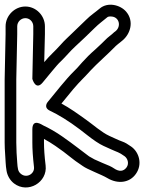

<svg xmlns="http://www.w3.org/2000/svg" viewBox="-21 -719 619 825"><path d="M88 -691C42 -691 3 -652 3 -606V-572L-1 -378V-106C-1 -89 0 -73 1 -58C3 -32 3 -8 7 14C10 34 21 55 39 69C99 115 184 64 175 -8C170 -49 168 -82 168 -106V-122C184 -113 200 -104 217 -92L252 -67C270 -54 300 -28 321 -15L334 -6C354 9 415 31 440 46C485 73 536 67 563 28C592 -13 577 -65 543 -89C529 -99 516 -107 504 -111C489 -116 463 -129 449 -135C416 -150 378 -184 351 -203C312 -231 277 -256 243 -274C259 -293 272 -310 293 -335C329 -377 335 -379 370 -418C392 -442 447 -491 467 -512C481 -527 490 -532 504 -544C540 -573 556 -628 521 -669C496 -698 442 -712 407 -682C387 -665 369 -654 350 -635C332 -617 312 -599 294 -581C275 -562 257 -547 238 -525C215 -499 194 -482 169 -452C170 -485 172 -562 172 -572V-606C172 -652 134 -691 88 -691ZM88 -641C107 -641 122 -625 122 -606V-572C122 -543 118 -411 118 -380C118 -380 132 -328 162 -364C177 -381 222 -439 240 -455C262 -476 281 -500 302 -519C330 -545 359 -572 386 -599C404 -617 420 -628 439 -644C442 -647 447 -649 459 -648C493 -645 501 -603 473 -583C472 -582 471 -582 470 -581C457 -568 443 -560 430 -546C423 -539 410 -526 389 -507C367 -488 348 -469 332 -451C317 -434 306 -421 297 -413C263 -380 214 -317 185 -282C183 -280 164 -257 194 -243C230 -226 273 -200 322 -163C342 -148 367 -127 391 -111C418 -93 429 -90 457 -77C483 -65 489 -66 514 -48C527 -39 535 -17 523 0C510 18 491 20 468 4C458 -3 444 -9 419 -19C382 -35 384 -34 362 -47L350 -56C331 -70 298 -96 281 -108L246 -133C222 -150 189 -169 165 -180C159 -183 118 -212 118 -163V-106C118 -79 120 -45 125 -2C129 27 95 48 70 29C55 18 55 3 53 -21C51 -48 49 -76 49 -106V-378L53 -572V-606C53 -625 69 -641 88 -641Z"/></svg>

Font: AppleStorm
Style: XbdOut
Weight: 800
Foundry: Cannot Into Space Fonts
Version: Version 1.01